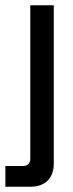

<svg xmlns="http://www.w3.org/2000/svg" viewBox="-62 -512 278 732"><path d="M53.5 200C111 200 143 166.5 143 112V-492H53.5V91C53.5 111 44.5 121 23.5 121H-41.5V200Z"/></svg>

Font: MCL Standard
Style: Regular
Weight: 400
Designer: Květoslav Bartoš
Foundry: Florian Karsten
Version: Version 1.001;Glyphs 3.2.3 (3260)